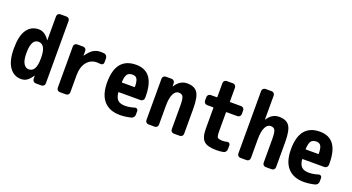

<svg xmlns="http://www.w3.org/2000/svg" viewBox="-50 -1351 3600 1963"><g transform="rotate(20 1750.0 -370.0)"><path d="M320.3 -254.9V-264.6Q320.3 -409.2 240.2 -410.2Q162.1 -410.2 162.1 -259.8Q162.1 -182.6 183.6 -146.5Q205.1 -110.4 240.2 -110.4Q320.3 -110.4 320.3 -254.9ZM419.9 -750Q434.6 -750 444.8 -740.2Q455.1 -730.5 455.1 -714.8V-35.2Q455.1 -20.5 444.8 -10.3Q434.6 0 419.9 0H358.4Q343.8 0 333.5 -9.8Q323.2 -19.5 322.3 -35.2L321.3 -69.3Q321.3 -70.3 320.3 -70.3Q318.4 -70.3 318.4 -69.3Q289.1 -25.4 262.2 -7.8Q235.4 9.8 200.2 9.8Q120.1 9.8 72.8 -58.6Q25.4 -127 25.4 -259.8Q25.4 -396.5 71.3 -463.4Q117.2 -530.3 200.2 -530.3Q266.6 -530.3 315.4 -456.1Q315.4 -455.1 317.4 -455.1Q318.4 -455.1 318.4 -456.1V-714.8Q318.4 -729.5 328.1 -739.7Q337.9 -750 352.5 -750Z M911.1 -528.3Q925.8 -526.4 935.5 -513.7Q945.3 -501 945.3 -485.4V-440.4Q945.3 -427.7 935.1 -419.4Q924.8 -411.1 911.1 -413.1Q893.6 -416 875 -416Q805.7 -416 763.7 -363.8Q721.7 -311.5 721.7 -219.7V-35.2Q721.7 -20.5 711.9 -10.3Q702.1 0 686.5 0H620.1Q605.5 0 595.2 -9.8Q585 -19.5 585 -35.2V-485.4Q585 -500 595.2 -509.8Q605.5 -519.5 620.1 -519.5H684.6Q699.2 -519.5 709.5 -509.8Q719.7 -500 719.7 -485.4V-435.5Q719.7 -434.6 720.7 -434.6Q722.7 -434.6 722.7 -435.5Q758.8 -487.3 793 -508.8Q827.1 -530.3 875 -530.3Q900.4 -530.3 911.1 -528.3Z M1318.4 -309.6Q1323.2 -309.6 1323.2 -314.5Q1322.3 -375 1307.6 -398.9Q1293 -422.9 1259.8 -422.9Q1219.7 -422.9 1202.1 -400.4Q1184.6 -377.9 1180.7 -314.5Q1180.7 -310.5 1185.5 -309.6ZM1259.8 -530.3Q1460 -530.3 1460 -259.8V-241.2Q1459 -226.6 1448.7 -216.3Q1438.5 -206.1 1422.9 -206.1H1188.5Q1183.6 -206.1 1182.6 -200.2Q1189.5 -142.6 1215.8 -119.6Q1242.2 -96.7 1294.9 -96.7Q1339.8 -96.7 1396.5 -114.3Q1409.2 -118.2 1419.4 -110.4Q1429.7 -102.5 1429.7 -89.8V-49.8Q1429.7 -34.2 1420.4 -22Q1411.1 -9.8 1396.5 -5.9Q1333 9.8 1275.4 9.8Q1163.1 9.8 1101.6 -58.1Q1040 -126 1040 -259.8Q1040 -530.3 1259.8 -530.3Z M1960 -309.6V-35.2Q1960 -20.5 1950.2 -10.3Q1940.4 0 1924.8 0H1860.4Q1845.7 0 1835.4 -9.8Q1825.2 -19.5 1825.2 -35.2V-290Q1825.2 -364.3 1812.5 -388.2Q1799.8 -412.1 1765.1 -412.1Q1730.5 -412.1 1708.5 -369.1Q1686.5 -326.2 1686.5 -237.3V-35.2Q1686.5 -20.5 1676.8 -10.3Q1667 0 1652.3 0H1585Q1570.3 0 1560.1 -9.8Q1549.8 -19.5 1549.8 -35.2V-485.4Q1549.8 -500 1560.1 -509.8Q1570.3 -519.5 1585 -519.5H1647.5Q1662.1 -519.5 1671.9 -509.8Q1681.6 -500 1682.6 -485.4L1683.6 -451.2Q1683.6 -450.2 1684.6 -450.2Q1686.5 -450.2 1686.5 -451.2Q1736.3 -530.3 1814.9 -530.3Q1893.6 -530.3 1926.8 -482.4Q1960 -434.6 1960 -309.6Z M2410.2 -500Q2424.8 -500 2435.1 -490.2Q2445.3 -480.5 2445.3 -464.8V-425.8Q2445.3 -411.1 2435.1 -400.9Q2424.8 -390.6 2410.2 -390.6H2292Q2287.1 -390.6 2287.1 -385.7V-190.4Q2287.1 -129.9 2297.4 -115.7Q2307.6 -101.6 2355.5 -101.6Q2377.9 -101.6 2401.4 -108.4Q2414.1 -111.3 2424.3 -104Q2434.6 -96.7 2434.6 -84V-40Q2434.6 -24.4 2425.3 -12.2Q2416 0 2401.4 2.9Q2367.2 9.8 2325.2 9.8Q2227.5 9.8 2189 -26.9Q2150.4 -63.5 2150.4 -160.2V-385.7Q2150.4 -390.6 2144.5 -390.6H2080.1Q2065.4 -390.6 2055.2 -400.9Q2044.9 -411.1 2044.9 -425.8V-464.8Q2044.9 -479.5 2055.2 -489.7Q2065.4 -500 2080.1 -500H2144.5Q2149.4 -500 2150.4 -504.9V-655.3Q2150.4 -669.9 2160.2 -680.2Q2169.9 -690.4 2184.6 -690.4H2252Q2266.6 -690.4 2276.9 -680.2Q2287.1 -669.9 2287.1 -655.3V-504.9Q2287.1 -500 2292 -500Z M2815.4 -530.3Q2894.5 -530.3 2927.2 -482.4Q2960 -434.6 2960 -309.6V-35.2Q2960 -20.5 2950.2 -10.3Q2940.4 0 2924.8 0H2860.4Q2845.7 0 2835.4 -9.8Q2825.2 -19.5 2825.2 -35.2V-290Q2825.2 -364.3 2812.5 -388.2Q2799.8 -412.1 2765.1 -412.1Q2730.5 -412.1 2708.5 -369.1Q2686.5 -326.2 2686.5 -237.3V-35.2Q2686.5 -20.5 2676.8 -10.3Q2667 0 2652.3 0H2585Q2570.3 0 2560.1 -9.8Q2549.8 -19.5 2549.8 -35.2V-714.8Q2549.8 -729.5 2560.1 -739.7Q2570.3 -750 2585 -750H2652.3Q2667 -750 2676.8 -740.2Q2686.5 -730.5 2686.5 -714.8V-456.1Q2686.5 -455.1 2688.5 -455.1Q2690.4 -455.1 2690.4 -456.1Q2737.3 -530.3 2815.4 -530.3Z M3318.4 -309.6Q3323.2 -309.6 3323.2 -314.5Q3322.3 -375 3307.6 -398.9Q3293 -422.9 3259.8 -422.9Q3219.7 -422.9 3202.1 -400.4Q3184.6 -377.9 3180.7 -314.5Q3180.7 -310.5 3185.5 -309.6ZM3259.8 -530.3Q3460 -530.3 3460 -259.8V-241.2Q3459 -226.6 3448.7 -216.3Q3438.5 -206.1 3422.9 -206.1H3188.5Q3183.6 -206.1 3182.6 -200.2Q3189.5 -142.6 3215.8 -119.6Q3242.2 -96.7 3294.9 -96.7Q3339.8 -96.7 3396.5 -114.3Q3409.2 -118.2 3419.4 -110.4Q3429.7 -102.5 3429.7 -89.8V-49.8Q3429.7 -34.2 3420.4 -22Q3411.1 -9.8 3396.5 -5.9Q3333 9.8 3275.4 9.8Q3163.1 9.8 3101.6 -58.1Q3040 -126 3040 -259.8Q3040 -530.3 3259.8 -530.3Z"/></g></svg>

Font: Rounded-L Mgen+ 1m bold
Style: Bold
Weight: 700
Designer: [Source Han Sans]
Ryoko NISHIZUKA  (kana & ideographs); Paul D. Hunt (Latin, Greek & Cyrillic); Wenlong ZHANG  (bopomofo
Version: Version 1.059.20150602